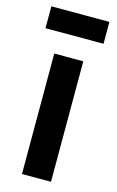

<svg xmlns="http://www.w3.org/2000/svg" viewBox="-112 -758 490 805"><g transform="rotate(15 133.0 -355.5)"><path d="M70 0V-523H196V0ZM7 -616V-711H259V-616Z"/></g></svg>

Font: Bricolage Grotesque 16pt SemiBold
Style: Regular
Weight: 600
Version: Version 1.001;gftools[0.9.33.dev8+g029e19f]